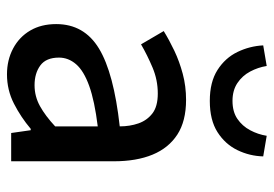

<svg xmlns="http://www.w3.org/2000/svg" viewBox="-137 -635 784 550"><g transform="rotate(90 255.0 -360.0)"><path d="M193 12Q152 12 119 -5.5Q86 -23 67.5 -54.5Q49 -86 49 -129Q49 -209 119 -251.5Q189 -294 342 -311Q342 -340 333.5 -364.5Q325 -389 305 -404.5Q285 -420 248 -420Q209 -420 173.5 -405Q138 -390 107 -372L69 -437Q95 -453 125.5 -467.5Q156 -482 191.5 -491.5Q227 -501 266 -501Q327 -501 365.5 -476Q404 -451 423 -405Q442 -359 442 -294V0H361L353 -56H349Q316 -28 277 -8Q238 12 193 12ZM224 -67Q256 -67 284 -82.5Q312 -98 342 -126V-248Q269 -239 226 -223.5Q183 -208 164 -186Q145 -164 145 -137Q145 -100 167.5 -83.5Q190 -67 224 -67ZM269 -569Q215 -569 180.5 -591Q146 -613 129 -648Q112 -683 110 -722L169 -732Q173 -707 185 -684.5Q197 -662 218 -648Q239 -634 269 -634Q300 -634 320.5 -648Q341 -662 353 -684.5Q365 -707 369 -732L428 -722Q427 -683 410 -648Q393 -613 358.5 -591Q324 -569 269 -569Z"/></g></svg>

Font: Mada Medium
Style: Regular
Weight: 500
Designer: Khaled Hosny
Version: Version 1.5